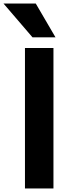

<svg xmlns="http://www.w3.org/2000/svg" viewBox="-65 -1073 400 1093"><path d="M77.1 0V-799.8H239.3V0ZM-44.9 -1052.7H138.7L251 -860.4H120.1Z"/></svg>

Font: Gothic A1 Black
Style: Regular
Weight: 900
Version: Version 2.50